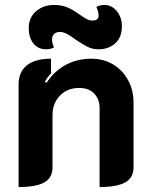

<svg xmlns="http://www.w3.org/2000/svg" viewBox="-20 -746 609 775"><path d="M55 -405Q55 -455 88 -482Q121 -509 186 -509V-450Q171 -434 161 -416L168 -412Q198 -458 244.5 -483.5Q291 -509 348 -509Q398 -509 436.5 -486Q475 -463 497 -422.5Q519 -382 519 -332V-71Q519 -28 485 -9.5Q451 9 382 9V-311Q382 -345 360.5 -368Q339 -391 300 -391Q252 -391 222 -360Q192 -329 192 -282V-71Q192 -28 158.5 -9.5Q125 9 55 9ZM96 -633Q96 -675 125.5 -700.5Q155 -726 198 -726Q230 -726 253.5 -715.5Q277 -705 303 -686Q322 -673 332 -668Q342 -663 353 -663Q378 -663 378 -683Q378 -698 369 -718Q382 -726 401 -726Q431 -726 451.5 -701Q472 -676 472 -640Q472 -595 445 -571Q418 -547 378 -547Q353 -547 332.5 -557.5Q312 -568 284 -587Q264 -602 249.5 -609.5Q235 -617 221 -617Q207 -617 198.5 -609Q190 -601 190 -587Q190 -571 198 -555Q185 -547 166 -547Q134 -547 115 -570.5Q96 -594 96 -633Z"/></svg>

Font: K2D ExtraBold
Style: Regular
Weight: 800
Designer: Katatrad Aksorn Co.,Ltd.
Foundry: Cadson Demak Co.,Ltd.
Version: Version 1.000; ttfautohint (v1.6)